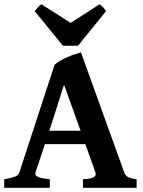

<svg xmlns="http://www.w3.org/2000/svg" viewBox="-20 -892 679 912"><path d="M362.8 -271 284.2 -489.7 214.4 -271ZM193.4 -207.5 148.9 -73.7Q144 -58.6 160.4 -51.8Q176.8 -44.9 216.8 -40.5V0H0V-40.5Q33.2 -46.4 50.3 -52.7Q67.4 -59.1 72.3 -73.7L239.3 -584.5Q252.4 -595.7 268.3 -604.7Q284.2 -613.8 300.8 -621.1Q317.4 -628.4 333.7 -633.8Q350.1 -639.2 364.7 -643.1L569.8 -73.7Q572.3 -66.9 575.9 -61.5Q579.6 -56.2 586.2 -52.2Q592.8 -48.3 603 -45.4Q613.3 -42.5 628.9 -40.5V0H374V-40.5Q411.6 -42.5 425 -50Q438.5 -57.6 433.1 -73.7L385.3 -207.5ZM350.6 -674.8H278.8L145 -838.9Q151.9 -848.6 160.2 -857.9Q168.5 -867.2 176.8 -871.6L315.9 -783.2L452.6 -871.6Q460.9 -867.2 469.2 -857.9Q477.5 -848.6 483.4 -838.9Z"/></svg>

Font: Gentium Book Basic
Style: Bold
Weight: 700
Designer: J. Victor Gaultney and Annie Olsen
Foundry: SIL International
Version: Version 1.102; 2013; Maintenance release